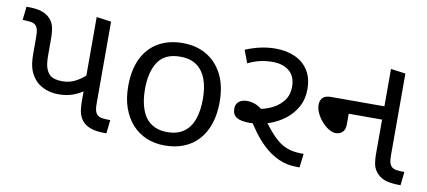

<svg xmlns="http://www.w3.org/2000/svg" viewBox="-60 -809 2284 1026"><g transform="rotate(10 1082.0 -296.5)"><path d="M264 -161Q225 -161 194 -173Q163 -185 143 -204Q118 -229 105.5 -262Q93 -295 93 -350V-440Q93 -467 90 -479.5Q87 -492 81 -500Q71 -514 49 -516.5Q27 -519 6 -519L14 -592H24Q68 -592 96.5 -582.5Q125 -573 142 -555Q159 -538 166 -513Q173 -488 173 -443V-357Q173 -311 181 -288.5Q189 -266 202 -253Q213 -243 230.5 -238Q248 -233 272 -233Q312 -233 347 -252.5Q382 -272 405 -298V-208Q377 -187 342.5 -174Q308 -161 264 -161ZM542 0Q499 0 470 -9.5Q441 -19 424 -37Q408 -54 400.5 -79Q393 -104 393 -148V-603L473 -592V-152Q473 -125 476 -112.5Q479 -100 485 -92Q496 -78 517.5 -75.5Q539 -73 560 -73L552 0Z M1119 -269Q1119 -202 1101.5 -150.5Q1084 -99 1051.5 -63Q1019 -27 972.5 -8.5Q926 10 869 10Q816 10 771 -8.5Q726 -27 693 -63Q660 -99 641.5 -150.5Q623 -202 623 -269Q623 -358 653 -419.5Q683 -481 739 -513.5Q795 -546 872 -546Q945 -546 1000.5 -513.5Q1056 -481 1087.5 -419.5Q1119 -358 1119 -269ZM714 -269Q714 -206 730.5 -159.5Q747 -113 782 -88Q817 -63 871 -63Q925 -63 960 -88Q995 -113 1011.5 -159.5Q1028 -206 1028 -269Q1028 -333 1011 -378Q994 -423 959.5 -447.5Q925 -472 870 -472Q788 -472 751 -418Q714 -364 714 -269Z M1585 0Q1530 0 1485.5 -20.5Q1441 -41 1405.5 -74Q1370 -107 1341.5 -146.5Q1313 -186 1289 -225L1297 -265Q1342 -268 1385.5 -285Q1429 -302 1457.5 -335Q1486 -368 1486 -417Q1486 -473 1452 -501.5Q1418 -530 1362 -530Q1326 -530 1294.5 -523Q1263 -516 1228 -499L1202 -568Q1239 -584 1280.5 -593.5Q1322 -603 1364 -603Q1425 -603 1471 -582Q1517 -561 1543 -520Q1569 -479 1569 -418Q1569 -364 1545.5 -321.5Q1522 -279 1482 -249Q1442 -219 1393 -203.5Q1344 -188 1294 -188Q1248 -188 1225 -202Q1202 -216 1202 -249Q1202 -274 1219 -287.5Q1236 -301 1263 -301Q1289 -301 1314 -290Q1339 -279 1372 -246H1359Q1406 -178 1442.5 -140.5Q1479 -103 1515 -89Q1551 -75 1595 -75H1609L1600 0Z M2138 0Q2103 0 2072.5 -7.5Q2042 -15 2021 -37Q2002 -57 1996 -81.5Q1990 -106 1990 -148V-603L2070 -592V-152Q2070 -125 2073 -112.5Q2076 -100 2082 -92Q2093 -78 2114 -75.5Q2135 -73 2156 -73L2148 0ZM1758 -214Q1740 -214 1719.5 -226.5Q1699 -239 1681.5 -259Q1664 -279 1653 -302.5Q1642 -326 1642 -348Q1642 -371 1655.5 -385.5Q1669 -400 1702 -400H2026V-328H1809V-271Q1809 -242 1795 -228Q1781 -214 1758 -214Z"/></g></svg>

Font: lguzrati15
Style: Book
Weight: 400
Designer: Jelle Bosma - Monotype Design Team, Universal Thirst
Foundry: Monotype Imaging Inc.
Version: Version 2.106